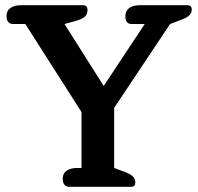

<svg xmlns="http://www.w3.org/2000/svg" viewBox="-20 -715 759 735"><path d="M245 0Q233 0 226.5 -8Q220 -16 220 -30Q220 -51 235 -61.5Q250 -72 276 -72H292V-286L77 -623H30Q18 -623 11.5 -631Q5 -639 5 -653Q5 -674 20 -684.5Q35 -695 60 -695H298Q315 -695 315 -676Q315 -660 304.5 -651Q294 -642 274 -636L227 -623L377 -386L534 -623H484Q460 -623 460 -653Q460 -674 475 -684.5Q490 -695 515 -695H698Q714 -695 714 -678Q714 -655 681 -642L631 -623L417 -302V-72L460 -56Q480 -48 489 -39Q498 -30 498 -17Q498 -9 494.5 -4.5Q491 0 481 0Z"/></svg>

Font: Maitree Semibold
Style: Regular
Weight: 600
Designer: CadsonDemak Team
Foundry: CadsonDemak
Version: Version 1.010